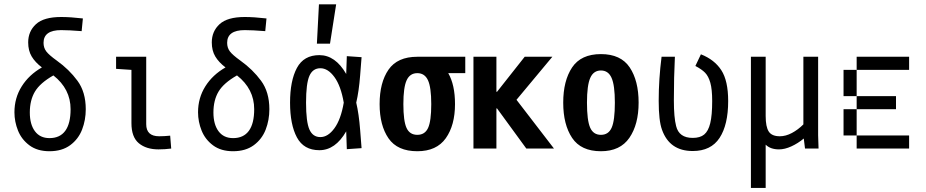

<svg xmlns="http://www.w3.org/2000/svg" viewBox="-20 -708 4415 915"><path d="M388.7 -187.5Q388.7 -135.7 371.1 -90.3Q353.5 -44.9 314.5 -16.1Q275.4 12.7 215.8 12.7Q158.2 12.7 120.6 -15.1Q83 -43 65.9 -85.4Q48.8 -127.9 48.8 -172.9Q48.8 -241.2 83.5 -296.4Q118.2 -351.6 179.7 -386.7Q147.5 -411.1 130.9 -439Q114.3 -466.8 114.3 -505.9Q114.3 -558.6 151.4 -592.8Q188.5 -627 271.5 -627Q315.4 -627 375 -620.1L369.1 -559.6Q307.6 -564.5 271.5 -564.5Q187.5 -564.5 187.5 -503.9Q187.5 -480.5 200.2 -463.4Q212.9 -446.3 251 -418.9Q309.6 -377 349.1 -323.2Q388.7 -269.5 388.7 -187.5ZM316.4 -187.5Q316.4 -284.2 234.4 -348.6Q170.9 -312.5 146.5 -271.5Q122.1 -230.5 122.1 -171.9Q122.1 -115.2 146.5 -82.5Q170.9 -49.8 215.8 -49.8Q265.6 -49.8 291 -84.5Q316.4 -119.1 316.4 -187.5Z M676.8 -116.2Q676.8 -58.6 738.3 -58.6Q761.7 -58.6 791 -61.5L795.9 0Q765.6 3.9 735.4 3.9Q676.8 3.9 641.6 -25.4Q606.4 -54.7 606.4 -121.1V-375L533.2 -379.9V-437.5H676.8Z M1263.7 -187.5Q1263.7 -135.7 1246.1 -90.3Q1228.5 -44.9 1189.5 -16.1Q1150.4 12.7 1090.8 12.7Q1033.2 12.7 995.6 -15.1Q958 -43 940.9 -85.4Q923.8 -127.9 923.8 -172.9Q923.8 -241.2 958.5 -296.4Q993.2 -351.6 1054.7 -386.7Q1022.5 -411.1 1005.9 -439Q989.3 -466.8 989.3 -505.9Q989.3 -558.6 1026.4 -592.8Q1063.5 -627 1146.5 -627Q1190.4 -627 1250 -620.1L1244.1 -559.6Q1182.6 -564.5 1146.5 -564.5Q1062.5 -564.5 1062.5 -503.9Q1062.5 -480.5 1075.2 -463.4Q1087.9 -446.3 1126 -418.9Q1184.6 -377 1224.1 -323.2Q1263.7 -269.5 1263.7 -187.5ZM1191.4 -187.5Q1191.4 -284.2 1109.4 -348.6Q1045.9 -312.5 1021.5 -271.5Q997.1 -230.5 997.1 -171.9Q997.1 -115.2 1021.5 -82.5Q1045.9 -49.8 1090.8 -49.8Q1140.6 -49.8 1166 -84.5Q1191.4 -119.1 1191.4 -187.5Z M1696.3 -88.9 1703.1 -2 1632.8 2.9 1629.9 -82Q1578.1 7.8 1502 7.8Q1427.7 7.8 1395 -53.2Q1362.3 -114.3 1362.3 -218.8Q1362.3 -323.2 1395 -384.3Q1427.7 -445.3 1502 -445.3Q1578.1 -445.3 1629.9 -355.5L1632.8 -440.4L1703.1 -435.5L1696.3 -348.6Q1690.4 -272.5 1677.7 -218.8Q1690.4 -165 1696.3 -88.9ZM1618.2 -218.8Q1604.5 -298.8 1573.7 -340.8Q1543 -382.8 1506.8 -382.8Q1470.7 -382.8 1454.6 -346.7Q1438.5 -310.5 1438.5 -218.8Q1438.5 -127 1454.6 -90.8Q1470.7 -54.7 1506.8 -54.7Q1543 -54.7 1573.7 -96.7Q1604.5 -138.7 1618.2 -218.8ZM1582 -687.5 1552.7 -500H1490.2L1500 -687.5Z M2197.3 -359.4H2116.2Q2148.4 -303.7 2148.4 -211.9Q2148.4 -111.3 2104.5 -49.3Q2060.5 12.7 1968.8 12.7Q1874 12.7 1831.5 -48.8Q1789.1 -110.4 1789.1 -211.9Q1789.1 -314.5 1831.5 -376Q1874 -437.5 1968.8 -437.5H2197.3ZM2035.2 -211.9Q2035.2 -292 2019.5 -325.7Q2003.9 -359.4 1968.8 -359.4Q1933.6 -359.4 1918 -325.7Q1902.3 -292 1902.3 -211.9Q1902.3 -130.9 1917.5 -98.1Q1932.6 -65.4 1968.8 -65.4Q2004.9 -65.4 2020 -98.1Q2035.2 -130.9 2035.2 -211.9Z M2620.1 0H2488.3L2348.6 -191.4H2345.7V0H2236.3V-437.5H2345.7V-270.5H2348.6L2480.5 -437.5H2612.3L2441.4 -232.4Z M2664.1 -218.8Q2664.1 -323.2 2706.5 -386.7Q2749 -450.2 2843.8 -450.2Q2938.5 -450.2 2981 -386.7Q3023.4 -323.2 3023.4 -218.8Q3023.4 -115.2 2979.5 -51.3Q2935.5 12.7 2843.8 12.7Q2749 12.7 2706.5 -50.8Q2664.1 -114.3 2664.1 -218.8ZM2910.2 -218.8Q2910.2 -301.8 2894.5 -336.9Q2878.9 -372.1 2843.8 -372.1Q2808.6 -372.1 2793 -336.9Q2777.3 -301.8 2777.3 -218.8Q2777.3 -133.8 2792.5 -99.6Q2807.6 -65.4 2843.8 -65.4Q2879.9 -65.4 2895 -99.6Q2910.2 -133.8 2910.2 -218.8Z M3191.4 -229.5Q3191.4 -148.4 3202.1 -107.4Q3215.8 -50.8 3281.2 -50.8Q3316.4 -50.8 3335.9 -66.9Q3355.5 -83 3364.7 -120.6Q3374 -158.2 3374 -226.6Q3374 -282.2 3365.2 -313.5Q3356.4 -344.7 3340.3 -361.3Q3324.2 -377.9 3293.9 -393.6L3320.3 -449.2Q3384.8 -423.8 3417.5 -373.5Q3450.2 -323.2 3450.2 -226.6Q3450.2 -113.3 3409.2 -50.8Q3368.2 11.7 3281.2 11.7Q3170.9 11.7 3134.8 -89.8Q3119.1 -132.8 3119.1 -227.5Q3119.1 -331.1 3132.8 -437.5H3196.3Q3191.4 -340.8 3191.4 -229.5Z M3816.4 0 3810.5 -47.9Q3782.2 -24.4 3751 -10.3Q3719.7 3.9 3692.4 3.9Q3651.4 3.9 3628.9 -18.6V187.5H3558.6V-437.5H3628.9V-155.3Q3628.9 -103.5 3643.6 -81.1Q3658.2 -58.6 3696.3 -58.6Q3724.6 -58.6 3753.9 -74.2Q3783.2 -89.8 3808.6 -115.2V-437.5H3878.9V-63.5L3880.9 0Z M4062.5 -375V-437.5H4312.5V-375ZM4062.5 -375V-250H4000V-375ZM4062.5 -187.5V-250H4250V-187.5ZM4000 -187.5H4062.5V-62.5H4000ZM4062.5 0V-62.5H4312.5V0Z"/></svg>

Font: Sudo
Style: Bold
Weight: 700
Monospace: yes
Designer: Jens Kutilek
Foundry: Jens Kutilek
Version: Version 0.040